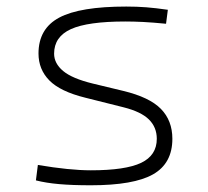

<svg xmlns="http://www.w3.org/2000/svg" viewBox="-20 -547 626 577"><path d="M252.9 9.8Q196.8 9.8 157.7 6.3Q118.7 2.9 87.9 -4.9L93.8 -51.3Q189 -35.2 252.9 -35.2Q356.9 -35.2 404.1 -57.6Q451.2 -80.1 451.2 -129.9Q451.2 -164.6 427.5 -188Q403.8 -211.4 351.1 -224.6L236.3 -253.4Q161.1 -272 128.4 -305.2Q95.7 -338.4 95.7 -386.2Q95.7 -460.9 158 -494.1Q220.2 -527.3 359.4 -527.3Q391.6 -527.3 419.7 -525.1Q447.8 -522.9 484.4 -517.6L479 -475.6Q439 -479.5 409.9 -481Q380.9 -482.4 356.4 -482.4Q243.7 -482.4 193.1 -459.5Q142.6 -436.5 142.6 -385.7Q142.6 -356.4 169.7 -333.7Q196.8 -311 258.8 -295.9L350.1 -273.9Q429.2 -254.9 463.6 -219.7Q498 -184.6 498 -129.9Q498 -56.2 440.2 -23.2Q382.3 9.8 252.9 9.8Z"/></svg>

Font: Cascadia Mono NF ExtraLight
Style: Regular
Weight: 200
Monospace: yes
Designer: Aaron Bell
Foundry: Saja Typeworks
Version: Version 2404.023; ttfautohint (v1.8.4)